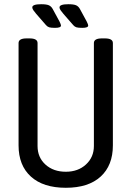

<svg xmlns="http://www.w3.org/2000/svg" viewBox="-20 -884 623 910"><path d="M68 -195V-680Q68 -702 106 -702H120Q158 -702 158 -680V-192Q158 -138 195.5 -104Q233 -70 292 -70Q350 -70 387.5 -104.5Q425 -139 425 -192V-680Q425 -702 463 -702H477Q515 -702 515 -680V-195Q515 -100 457 -47Q399 6 292 6Q185 6 126.5 -47Q68 -100 68 -195ZM198 -765 151 -819Q144 -827 138.5 -835Q133 -843 133 -849Q133 -864 175 -864Q200 -864 211.5 -859Q223 -854 230 -841L262 -782Q269 -768 269 -763Q269 -752 241 -752Q222 -752 213.5 -754.5Q205 -757 198 -765ZM327 -765 280 -819Q273 -827 267.5 -835Q262 -843 262 -849Q262 -864 304 -864Q329 -864 340.5 -859Q352 -854 359 -841L391 -782Q398 -768 398 -763Q398 -752 370 -752Q351 -752 342.5 -754.5Q334 -757 327 -765Z"/></svg>

Font: Asap Condensed
Style: Regular
Weight: 400
Designer: Pablo Cosgaya
Foundry: Omnibus-Type
Version: Version 1.010; ttfautohint (v1.8)